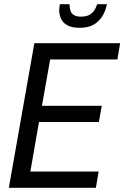

<svg xmlns="http://www.w3.org/2000/svg" viewBox="-20 -891 590 911"><path d="M22 0 143 -686H550L537 -609H218L179 -389H463L449 -312H165L124 -77H448L435 0ZM359 -759Q322 -759 300.5 -770.5Q279 -782 270 -801Q261 -820 261 -842Q261 -849 262 -856.5Q263 -864 264 -871H310Q310 -868 310 -863.5Q310 -859 311 -856Q312 -845 316.5 -835Q321 -825 332.5 -818.5Q344 -812 365 -812Q391 -812 406.5 -822Q422 -832 430 -846Q438 -860 441 -871H487Q483 -845 468.5 -819Q454 -793 427.5 -776Q401 -759 359 -759Z"/></svg>

Font: Archivo Condensed
Style: Italic
Weight: 400
Width: 3
Italic angle: -10°
Designer: Hector Gatti
Foundry: Omnibus-Type
Version: Version 2.001